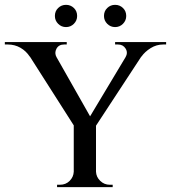

<svg xmlns="http://www.w3.org/2000/svg" viewBox="-34 -774 707 794"><path d="M165 -599 351 -271 279 -243 52 -599ZM363 -263V0H271V-262ZM522 -599H589L355 -242L314 -252ZM485 -537Q496 -556 485.5 -573Q475 -590 454 -590Q454 -590 448 -590Q442 -590 442 -590V-600H653V-590H641Q613 -590 589 -575Q565 -560 551 -540ZM200 -537 89 -540Q74 -563 50.5 -576.5Q27 -590 -2 -590H-14V-600H242V-590Q242 -590 236.5 -590Q231 -590 231 -590Q209 -590 199.5 -572.5Q190 -555 200 -537ZM274 -64V0H202V-10Q203 -10 208.5 -10Q214 -10 214 -10Q238 -10 254 -26Q270 -42 271 -64ZM360 -64H363Q364 -42 380.5 -26Q397 -10 420 -10Q420 -10 426 -10Q432 -10 432 -10V0H360ZM239 -662Q220 -662 206.5 -675.5Q193 -689 193 -708Q193 -728 206.5 -741Q220 -754 239 -754Q258 -754 271.5 -741Q285 -728 285 -708Q285 -689 271.5 -675.5Q258 -662 239 -662ZM442 -662Q423 -662 409.5 -675.5Q396 -689 396 -708Q396 -728 409.5 -741Q423 -754 442 -754Q461 -754 474.5 -741Q488 -728 488 -708Q488 -689 474.5 -675.5Q461 -662 442 -662Z"/></svg>

Font: Cinzel Eorzea
Style: Regular
Weight: 500
Designer: Natanael Gama
Version: Version 2.000